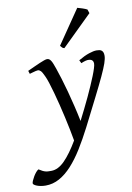

<svg xmlns="http://www.w3.org/2000/svg" viewBox="-190 -775 745 1083"><g transform="rotate(-10 182.5 -233.5)"><path d="M436 -419.9Q436 -403.3 427 -377.2Q418 -351.1 397.7 -307.4Q377.4 -263.7 344.5 -198.7Q311.5 -133.8 264.2 -40Q231.4 23.9 199 76.2Q166.5 128.4 132.3 165.8Q98.1 203.1 61 223.6Q23.9 244.1 -17.6 244.1Q-32.2 244.1 -45.2 241.7Q-58.1 239.3 -67.6 235.6Q-77.1 231.9 -82.8 227.5Q-88.4 223.1 -88.4 219.2Q-88.4 213.4 -83.7 202.9Q-79.1 192.4 -72.3 180.9Q-65.4 169.4 -57.4 159.9Q-49.3 150.4 -42.5 147Q-30.8 154.8 -21.7 159.2Q-12.7 163.6 -4.9 165.5Q2.9 167.5 10.7 167.7Q18.6 168 27.3 168Q66.9 168 104.7 129.6Q142.6 91.3 183.6 21.5Q178.7 -6.8 171.6 -42.5Q164.6 -78.1 156 -115.7Q147.5 -153.3 138.2 -191.2Q128.9 -229 119.6 -262.2Q110.4 -295.4 101.8 -322Q93.3 -348.6 85.9 -363.8Q74.7 -388.7 66.9 -396.2Q59.1 -403.8 50.8 -403.8Q46.4 -403.8 38.3 -401.9Q30.3 -399.9 22.5 -397.7Q14.6 -395.5 2.9 -392.1L-2.9 -410.2Q17.6 -419.4 36.1 -428Q54.7 -436.5 69.6 -442.9Q84.5 -449.2 95.7 -453.1Q106.9 -457 112.8 -457Q119.6 -457 124.8 -453.6Q129.9 -450.2 134.8 -442.9Q139.6 -435.5 144.3 -423.6Q148.9 -411.6 154.8 -395Q164.1 -368.7 175 -332.8Q186 -296.9 197.3 -255.4Q208.5 -213.9 219.2 -169.2Q230 -124.5 238.8 -80.6Q254.4 -111.3 270.3 -143.3Q286.1 -175.3 300.8 -206.5Q315.4 -237.8 327.9 -266.4Q340.3 -294.9 349.9 -318.8Q359.4 -342.8 364.7 -360.1Q370.1 -377.4 370.1 -386.2Q370.1 -410.6 344.2 -412.1Q328.6 -413.6 299.8 -400.9L291 -418.9Q326.2 -439.5 352.8 -448.2Q379.4 -457 396 -457Q404.3 -457 411.6 -455.8Q418.9 -454.6 424.3 -450.7Q429.7 -446.8 432.9 -439.5Q436 -432.1 436 -419.9ZM393.6 -670.9 220.2 -501Q212.4 -502.9 208.7 -506.3Q205.1 -509.8 198.2 -518.1L331.1 -712.4Q335.9 -710.9 343.5 -708.7Q351.1 -706.5 359.4 -703.9Q367.7 -701.2 375 -698.2Q382.3 -695.3 386.2 -692.9Z"/></g></svg>

Font: Akkhara
Style: Italic
Weight: 400
Italic angle: -7°
Designer: J. Victor Gaultney
Version: Version 1.00 June 13, 2006, initial release